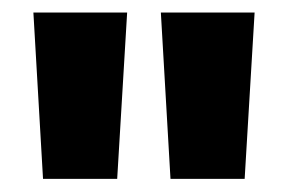

<svg xmlns="http://www.w3.org/2000/svg" viewBox="-20 -680 448 299"><path d="M178 -660.5 162.5 -401.5H47L32 -660.5ZM376.5 -660.5 361 -401.5H245.5L230.5 -660.5Z"/></svg>

Font: Anek Kannada Medium
Style: Bold
Weight: 700
Version: Version 1.003